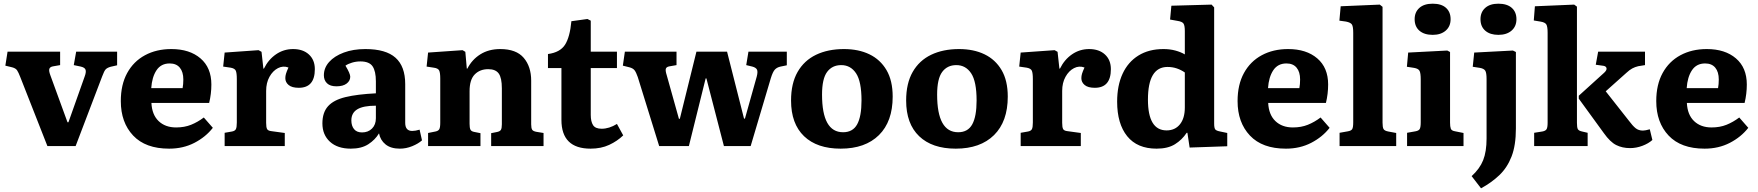

<svg xmlns="http://www.w3.org/2000/svg" viewBox="-20 -792 9529 1041"><path d="M237 0 90 -374Q80 -400 72.5 -411Q65 -422 46 -427L9 -436L21 -512H306V-439L266 -432Q251 -429 247.5 -418.5Q244 -408 253 -384L346 -129H351L439 -377Q448 -401 444 -413.5Q440 -426 418 -431L380 -439L393 -512H615V-438L580 -430Q562 -425 553.5 -416.5Q545 -408 534 -378L390 0Z M897 14Q769 14 702 -57Q635 -128 635 -244Q635 -333 669.5 -396Q704 -459 766 -492.5Q828 -526 909 -526Q1008 -526 1067 -475.5Q1126 -425 1126 -334Q1126 -283 1114 -234H801Q804 -170 840 -135.5Q876 -101 935 -101Q980 -101 1016 -115.5Q1052 -130 1085 -155L1134 -99Q1095 -49 1034 -17.5Q973 14 897 14ZM800 -314H970Q974 -335 974 -361Q974 -402 955 -425Q936 -448 900 -448Q853 -448 828.5 -411Q804 -374 800 -314Z M1198 0V-72L1238 -79Q1254 -82 1259 -92Q1264 -102 1264 -128V-363Q1264 -396 1258.5 -408.5Q1253 -421 1231 -425L1190 -431L1198 -507L1382 -520L1398 -511L1408 -420H1411Q1435 -469 1476.5 -497.5Q1518 -526 1569 -526Q1623 -526 1655 -496.5Q1687 -467 1687 -417Q1687 -316 1600 -316Q1563 -316 1545 -331Q1527 -346 1527 -368Q1527 -380 1530.5 -392Q1534 -404 1544 -426Q1515 -437 1487 -422.5Q1459 -408 1441 -375.5Q1423 -343 1423 -299V-126Q1423 -102 1428 -92.5Q1433 -83 1451 -81L1524 -71V0Z M1882 14Q1810 14 1769 -23.5Q1728 -61 1728 -123Q1728 -182 1758.5 -216Q1789 -250 1853 -265.5Q1917 -281 2018 -286V-351Q2018 -406 2000 -432.5Q1982 -459 1934 -459Q1911 -459 1889 -452.5Q1867 -446 1853 -436Q1879 -393 1879 -376Q1879 -354 1859.5 -339Q1840 -324 1804 -324Q1770 -324 1753 -340.5Q1736 -357 1736 -384Q1736 -424 1764.5 -456Q1793 -488 1844 -507Q1895 -526 1961 -526Q2072 -526 2124.5 -479Q2177 -432 2177 -336V-126Q2177 -82 2215 -82Q2232 -82 2255 -89L2268 -31Q2248 -13 2215 0.5Q2182 14 2148 14Q2099 14 2070.5 -9Q2042 -32 2035 -69Q2014 -34 1977 -10Q1940 14 1882 14ZM1943 -74Q1976 -74 1997 -95Q2018 -116 2018 -151V-219Q1950 -219 1917.5 -199.5Q1885 -180 1885 -139Q1885 -110 1899.5 -92Q1914 -74 1943 -74Z M2301 0V-71L2341 -79Q2356 -82 2361.5 -91Q2367 -100 2367 -127V-366Q2367 -398 2361 -410Q2355 -422 2332 -425L2293 -431L2301 -507L2488 -520L2503 -511L2511 -420H2514Q2539 -469 2584.5 -497.5Q2630 -526 2692 -526Q2779 -526 2819.5 -478.5Q2860 -431 2860 -355V-118Q2860 -97 2865.5 -88.5Q2871 -80 2890 -77L2927 -71V0H2643V-70L2673 -76Q2690 -79 2695.5 -87.5Q2701 -96 2701 -118V-313Q2701 -370 2684 -393.5Q2667 -417 2627 -417Q2582 -417 2554 -388.5Q2526 -360 2526 -298V-121Q2526 -99 2530.5 -89.5Q2535 -80 2550 -77L2585 -70V0Z M3182 14Q3024 14 3024 -142V-423H2951V-499Q3017 -508 3043.5 -549.5Q3070 -591 3078 -677L3165 -689L3183 -680V-512H3325V-423H3183V-169Q3183 -133 3195.5 -113.5Q3208 -94 3242 -94Q3283 -94 3325 -120L3359 -58Q3327 -27 3283 -6.5Q3239 14 3182 14Z M3554 0 3438 -374Q3429 -400 3420.5 -411Q3412 -422 3393 -427L3357 -436L3368 -512H3648V-439L3608 -432Q3593 -429 3590 -419Q3587 -409 3595 -384L3661 -148H3666L3756 -512H3922L4014 -149H4019L4083 -377Q4090 -404 4084 -415Q4078 -426 4059 -431L4026 -439L4038 -512H4246V-438L4212 -431Q4193 -427 4181.5 -415Q4170 -403 4159 -367L4050 0H3905L3810 -367H3806L3715 0Z M4538 14Q4410 14 4339.5 -53.5Q4269 -121 4269 -247Q4269 -340 4304.5 -402Q4340 -464 4404.5 -495Q4469 -526 4556 -526Q4635 -526 4694 -497.5Q4753 -469 4786.5 -412Q4820 -355 4820 -268Q4820 -133 4745.5 -59.5Q4671 14 4538 14ZM4551 -75Q4604 -75 4627.5 -118Q4651 -161 4651 -247Q4651 -350 4621.5 -394.5Q4592 -439 4541 -439Q4492 -439 4464.5 -402Q4437 -365 4437 -279Q4437 -75 4551 -75Z M5162 14Q5034 14 4963.5 -53.5Q4893 -121 4893 -247Q4893 -340 4928.5 -402Q4964 -464 5028.5 -495Q5093 -526 5180 -526Q5259 -526 5318 -497.5Q5377 -469 5410.5 -412Q5444 -355 5444 -268Q5444 -133 5369.5 -59.5Q5295 14 5162 14ZM5175 -75Q5228 -75 5251.5 -118Q5275 -161 5275 -247Q5275 -350 5245.5 -394.5Q5216 -439 5165 -439Q5116 -439 5088.5 -402Q5061 -365 5061 -279Q5061 -75 5175 -75Z M5514 0V-72L5554 -79Q5570 -82 5575 -92Q5580 -102 5580 -128V-363Q5580 -396 5574.5 -408.5Q5569 -421 5547 -425L5506 -431L5514 -507L5698 -520L5714 -511L5724 -420H5727Q5751 -469 5792.5 -497.5Q5834 -526 5885 -526Q5939 -526 5971 -496.5Q6003 -467 6003 -417Q6003 -316 5916 -316Q5879 -316 5861 -331Q5843 -346 5843 -368Q5843 -380 5846.5 -392Q5850 -404 5860 -426Q5831 -437 5803 -422.5Q5775 -408 5757 -375.5Q5739 -343 5739 -299V-126Q5739 -102 5744 -92.5Q5749 -83 5767 -81L5840 -71V0Z M6251 14Q6146 14 6091.5 -53.5Q6037 -121 6037 -241Q6037 -328 6066.5 -392Q6096 -456 6152.5 -491Q6209 -526 6288 -526Q6323 -526 6352.5 -518Q6382 -510 6404 -497V-623Q6404 -653 6397 -664Q6390 -675 6363 -679L6324 -686L6331 -761L6549 -767L6563 -752V-122Q6563 -99 6568.5 -91Q6574 -83 6596 -79L6634 -71V1L6430 8L6418 -72H6414Q6389 -34 6350.5 -10Q6312 14 6251 14ZM6305 -85Q6351 -85 6377.5 -118Q6404 -151 6404 -209V-399Q6384 -413 6360.5 -421Q6337 -429 6310 -429Q6204 -429 6204 -252Q6204 -85 6305 -85Z M6952 14Q6824 14 6757 -57Q6690 -128 6690 -244Q6690 -333 6724.5 -396Q6759 -459 6821 -492.5Q6883 -526 6964 -526Q7063 -526 7122 -475.5Q7181 -425 7181 -334Q7181 -283 7169 -234H6856Q6859 -170 6895 -135.5Q6931 -101 6990 -101Q7035 -101 7071 -115.5Q7107 -130 7140 -155L7189 -99Q7150 -49 7089 -17.5Q7028 14 6952 14ZM6855 -314H7025Q7029 -335 7029 -361Q7029 -402 7010 -425Q6991 -448 6955 -448Q6908 -448 6883.5 -411Q6859 -374 6855 -314Z M7243 0V-72L7288 -80Q7306 -83 7311.5 -92Q7317 -101 7317 -129V-614Q7317 -648 7310 -659Q7303 -670 7278 -675L7242 -680L7249 -758L7461 -767L7476 -755V-127Q7476 -103 7481 -93Q7486 -83 7507 -79L7550 -71V0Z M7748 -603Q7702 -603 7676 -625.5Q7650 -648 7650 -688Q7650 -726 7675.5 -749Q7701 -772 7748 -772Q7795 -772 7820 -749.5Q7845 -727 7845 -688Q7845 -649 7818.5 -626Q7792 -603 7748 -603ZM7609 0V-72L7654 -80Q7672 -83 7677.5 -92.5Q7683 -102 7683 -129V-361Q7683 -396 7676.5 -408Q7670 -420 7647 -424L7608 -430L7615 -507L7827 -518L7842 -510V-127Q7842 -106 7846 -94.5Q7850 -83 7870 -80L7915 -71V0Z M8104 -603Q8059 -603 8033 -625.5Q8007 -648 8007 -688Q8007 -726 8032.5 -749Q8058 -772 8104 -772Q8151 -772 8176.5 -749.5Q8202 -727 8202 -688Q8202 -649 8175.5 -626Q8149 -603 8104 -603ZM8010 229 7959 163Q8003 123 8021.5 76.5Q8040 30 8040 -41V-363Q8040 -397 8033 -408.5Q8026 -420 8004 -424L7965 -430L7973 -507L8183 -518L8199 -510V-95Q8199 -4 8175.5 56.5Q8152 117 8109.5 157.5Q8067 198 8010 229Z M8298 0V-72L8342 -79Q8359 -82 8365 -91Q8371 -100 8371 -127V-614Q8371 -648 8364 -659.5Q8357 -671 8332 -675L8296 -681L8302 -758L8515 -767L8530 -756V-126Q8530 -102 8534.5 -92.5Q8539 -83 8558 -79L8588 -72V0ZM8818 11Q8776 11 8743 -5.5Q8710 -22 8676 -70L8540 -257V-273L8678 -398Q8692 -411 8690.5 -421.5Q8689 -432 8675 -435L8632 -441L8645 -512H8899V-439L8862 -433Q8845 -429 8830 -421Q8815 -413 8798 -397L8686 -297L8812 -137Q8832 -110 8848 -97Q8864 -84 8888 -84Q8900 -84 8925 -91L8939 -33Q8918 -14 8885 -1.5Q8852 11 8818 11Z M9222 14Q9094 14 9027 -57Q8960 -128 8960 -244Q8960 -333 8994.5 -396Q9029 -459 9091 -492.5Q9153 -526 9234 -526Q9333 -526 9392 -475.5Q9451 -425 9451 -334Q9451 -283 9439 -234H9126Q9129 -170 9165 -135.5Q9201 -101 9260 -101Q9305 -101 9341 -115.5Q9377 -130 9410 -155L9459 -99Q9420 -49 9359 -17.5Q9298 14 9222 14ZM9125 -314H9295Q9299 -335 9299 -361Q9299 -402 9280 -425Q9261 -448 9225 -448Q9178 -448 9153.5 -411Q9129 -374 9125 -314Z"/></svg>

Font: Literata 12pt
Style: Bold
Weight: 700
Designer: Latin by Veronika Burian and Jose Scaglione. Greek by Irene Vlachou. Cyrillic by Vera Evstafieva.
Foundry: TypeTogether
Version: Version 3.002